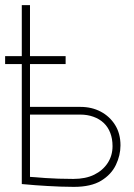

<svg xmlns="http://www.w3.org/2000/svg" viewBox="-21 -720 521 749"><path d="M293 -303H96V-700H64V-2Q68 -2 82 -0.5Q96 1 117 2.5Q138 4 163 5.5Q188 7 215 8Q242 9 267 9Q334 9 373.5 -15Q413 -39 431 -76.5Q449 -114 449 -153Q449 -199 428 -232.5Q407 -266 372 -284.5Q337 -303 293 -303ZM265 -22Q235 -22 207 -23Q179 -24 156.5 -25.5Q134 -27 118.5 -28.5Q103 -30 96 -30V-273H292Q320 -273 343.5 -264.5Q367 -256 383.5 -240.5Q400 -225 409 -202Q418 -179 418 -150Q418 -113 399 -84Q380 -55 346.5 -38.5Q313 -22 265 -22ZM-1 -501V-470H235V-501Z"/></svg>

Font: Advent Pro ExtraLight
Style: Regular
Weight: 250
Version: Version 3.000